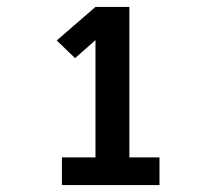

<svg xmlns="http://www.w3.org/2000/svg" viewBox="-20 -858 640 555"><path d="M159 -323V-403H256V-742L197 -690L144 -741L256 -838H354V-403H441V-323Z"/></svg>

Font: Iosevka Curly Slab HvEx
Style: Regular
Weight: 900
Width: 7
Monospace: yes
Designer: Belleve Invis
Foundry: Belleve Invis
Version: Version 11.1.0; ttfautohint (v1.8.3)